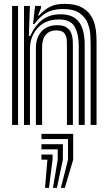

<svg xmlns="http://www.w3.org/2000/svg" viewBox="-20 -630 546 968"><path d="M437 0V-405.8Q437 -424.2 435.4 -453.9Q433.8 -483.5 422 -513.5Q410.2 -543.5 380.9 -564Q351.5 -584.5 296 -584.5Q246.5 -584.5 213.6 -565.4Q180.8 -546.2 153.2 -508.5H146.5L156.8 -600H186.5L187 -590L171.8 -552H177.2Q204 -581.5 232.2 -596Q260.5 -610.5 305.8 -610.5Q356.2 -610.5 387.4 -595.1Q418.5 -579.8 435.1 -555.5Q451.8 -531.2 458.4 -503.9Q465 -476.5 465.9 -451.9Q466.8 -427.2 466.8 -411.8V0ZM41 0V-600H71V0ZM161 0V-388Q161 -423.8 174.1 -449.5Q187.2 -475.2 211.2 -489.1Q235.2 -503 267.8 -503Q300.2 -503 317 -490.8Q333.8 -478.5 340.1 -460.4Q346.5 -442.2 347 -424Q347.5 -405.8 347.5 -393.8V0H317.5V-392Q317.5 -406.5 316.8 -426.5Q316 -446.5 305 -461.6Q294 -476.8 263.2 -476.8Q241.8 -476.8 225.8 -467.4Q209.8 -458 201 -439.1Q192.2 -420.2 192.2 -391.2V0ZM101 0V-600H130.8L125.5 -448.5H132.2Q156.8 -502.2 194.2 -530.4Q231.8 -558.5 286.8 -558Q349.5 -557.5 378.2 -519.2Q407 -481 407 -403.8V0H377V-399.8Q377 -458.2 356.5 -495.1Q336 -532 275.5 -532Q229.5 -532 197.1 -511.4Q164.8 -490.8 147.9 -457.4Q131 -424 131 -385.2V0ZM287 317 323 175V71H189V45H349V175L307 317ZM207 317 219 175H189V149H245V175L227 317ZM247 317 271 175V123H189V97H297V175L267 317Z"/></svg>

Font: Big Shoulders Inline Display Thin Black
Style: Regular
Weight: 900
Version: Version 2.002